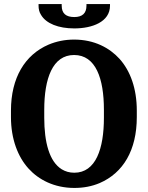

<svg xmlns="http://www.w3.org/2000/svg" viewBox="-20 -916 730 946"><path d="M34 -339C34 -231 68 -143 121 -85C170 -31 247 10 346 10C392 10 433 2 471 -14C587 -64 654 -176 654 -339V-371C654 -480 622 -567 569 -626C520 -680 445 -721 345 -721C299 -721 257 -712 219 -696C103 -646 34 -533 34 -371ZM170 -888C170 -872 173 -857 182 -843C207 -800 268 -776 346 -776C434 -776 522 -808 522 -888V-896H406V-888C406 -851 386 -832 346 -832C306 -832 284 -849 284 -888V-896H170ZM198 -336V-375C198 -529 239 -645 345 -645C452 -645 492 -529 492 -375V-336C492 -183 452 -65 346 -65C322 -65 302 -71 284 -82C223 -120 198 -215 198 -336Z"/></svg>

Font: Aerodynamic
Style: Bd
Weight: 500
Designer: Google
Version: Version 2.000980; 2014